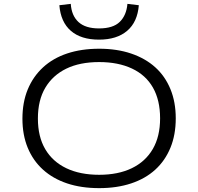

<svg xmlns="http://www.w3.org/2000/svg" viewBox="-20 -965 1025 993"><path d="M493 8Q400 8 327 -16.5Q254 -41 202.5 -87.5Q151 -134 123.5 -200.5Q96 -267 96 -351Q96 -436 123.5 -502.5Q151 -569 202.5 -616.5Q254 -664 327.5 -688.5Q401 -713 493 -713Q585 -713 658.5 -688Q732 -663 783 -617Q834 -571 861.5 -504Q889 -437 889 -353Q889 -268 861.5 -201Q834 -134 783 -87.5Q732 -41 658.5 -16.5Q585 8 493 8ZM493 -61Q591 -61 661.5 -95Q732 -129 770 -194Q808 -259 808 -353Q808 -447 771 -512Q734 -577 662.5 -610.5Q591 -644 493 -644Q393 -644 323 -610Q253 -576 214.5 -511.5Q176 -447 176 -352Q176 -258 214 -193.5Q252 -129 323 -95Q394 -61 493 -61ZM492 -760Q399 -760 346.5 -805.5Q294 -851 287 -938L346 -945Q350 -884 386 -851Q422 -818 492 -818Q565 -818 599.5 -852Q634 -886 639 -945L698 -938Q691 -851 637.5 -805.5Q584 -760 492 -760Z"/></svg>

Font: Nunito Sans 7pt Expanded Light
Style: Regular
Weight: 300
Width: 7
Designer: Vernon Adams
Foundry: Vernon Adams
Version: Version 3.101;gftools[0.9.27]